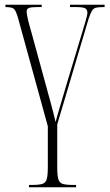

<svg xmlns="http://www.w3.org/2000/svg" viewBox="-20 -556 467 815"><path d="M103 239V229H117Q146 229 160 224.5Q174 220 178.5 204Q183 188 183 154V-20L57 -478Q48 -510 39.5 -518Q31 -526 3 -526V-536H157V-526H138Q112 -526 102.5 -522Q93 -518 93 -507Q93 -496 99.5 -469.5Q106 -443 113 -420L170 -212Q182 -168 195.5 -118.5Q209 -69 216 -38Q221 -58 234 -101.5Q247 -145 267 -213L317 -379Q333 -432 342 -462Q351 -492 351 -502Q351 -516 341 -521Q331 -526 301 -526H277V-536H424V-526H422Q399 -526 388 -523.5Q377 -521 370.5 -510.5Q364 -500 356 -476L223 -28V154Q223 188 227.5 204Q232 220 246 224.5Q260 229 289 229H303V239Z"/></svg>

Font: Noto Serif Display ExtraCondensed ExtraLight
Style: Regular
Weight: 200
Width: 2
Designer: Monotype Design Team
Foundry: Monotype Imaging Inc.
Version: Version 2.009